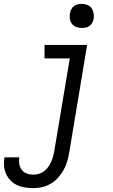

<svg xmlns="http://www.w3.org/2000/svg" viewBox="-68 -763 588 996"><path d="M105 213Q83 213 61 209.5Q39 206 20 197Q1 188 -13.5 173Q-28 158 -36.5 139Q-45 120 -47 98Q-49 76 -45 54Q-45 54 -45 53.5Q-45 53 -45 53H32Q32 53 32 53Q32 53 32 53Q29 70 32 87.5Q35 105 45 118Q55 131 71 137Q87 143 105 143Q120 143 134.5 138.5Q149 134 161.5 124.5Q174 115 183 102Q192 89 198 75Q204 61 208 46.5Q212 32 214 18L294 -460H163V-530H384L291 29Q287 52 280.5 74.5Q274 97 262 118.5Q250 140 233.5 158.5Q217 177 196 189.5Q175 202 151.5 207.5Q128 213 105 213ZM356 -618Q341 -618 327.5 -623Q314 -628 305.5 -639.5Q297 -651 294.5 -665.5Q292 -680 295 -695Q297 -705 302 -715Q307 -725 316 -731.5Q325 -738 335.5 -740.5Q346 -743 356 -743Q371 -743 385 -737.5Q399 -732 407 -720.5Q415 -709 417.5 -694.5Q420 -680 418 -665Q416 -655 410.5 -645Q405 -635 396 -628.5Q387 -622 376.5 -620Q366 -618 356 -618Z"/></svg>

Font: Iosevka Curly Slab Oblique
Style: Regular
Weight: 400
Italic angle: -9°
Monospace: yes
Designer: Belleve Invis
Foundry: Belleve Invis
Version: Version 11.1.0; ttfautohint (v1.8.3)